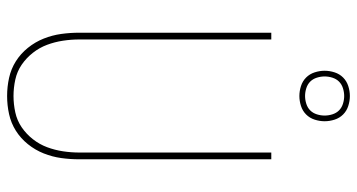

<svg xmlns="http://www.w3.org/2000/svg" viewBox="-252 -744 1004 540"><g transform="rotate(90 250.0 -474.0)"><path d="M250 8Q224 8 199 2.5Q174 -3 152.5 -16.5Q131 -30 114.5 -50.5Q98 -71 88.5 -95Q79 -119 75.5 -144Q72 -169 72 -195V-735H91V-195Q91 -172 94.5 -149Q98 -126 106 -104.5Q114 -83 128.5 -64.5Q143 -46 162 -33Q181 -20 204 -15Q227 -10 250 -10Q273 -10 296 -15Q319 -20 338 -33Q357 -46 371.5 -64.5Q386 -83 394 -104.5Q402 -126 405.5 -149Q409 -172 409 -195V-735H428V-195Q428 -169 424.5 -144Q421 -119 411.5 -95Q402 -71 385.5 -50.5Q369 -30 347.5 -16.5Q326 -3 301 2.5Q276 8 250 8ZM250 -814Q236 -814 222 -818.5Q208 -823 198 -833Q188 -843 183.5 -857Q179 -871 179 -885Q179 -899 183.5 -913Q188 -927 198 -937Q208 -947 222 -951.5Q236 -956 250 -956Q264 -956 278 -951.5Q292 -947 302 -937Q312 -927 316.5 -913Q321 -899 321 -885Q321 -871 316.5 -857Q312 -843 302 -833Q292 -823 278 -818.5Q264 -814 250 -814ZM250 -830Q261 -830 272 -833.5Q283 -837 290.5 -844.5Q298 -852 301.5 -863Q305 -874 305 -885Q305 -896 301.5 -907Q298 -918 290.5 -925.5Q283 -933 272 -936.5Q261 -940 250 -940Q239 -940 228 -936.5Q217 -933 209.5 -925.5Q202 -918 198.5 -907Q195 -896 195 -885Q195 -874 198.5 -863Q202 -852 209.5 -844.5Q217 -837 228 -833.5Q239 -830 250 -830Z"/></g></svg>

Font: Iosevka Thin
Style: Regular
Weight: 100
Monospace: yes
Designer: Belleve Invis
Foundry: Belleve Invis
Version: Version 32.5.0; ttfautohint (v1.8.4)